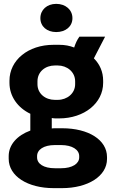

<svg xmlns="http://www.w3.org/2000/svg" viewBox="-20 -763 591 994"><path d="M271 -597C320 -597 355 -626 355 -669C355 -712 320 -743 271 -743C223 -743 189 -712 189 -669C189 -626 223 -597 271 -597ZM29 -334C29 -264 72 -205 137 -174V-87C69 -62 25 -14 25 45V59C25 149 123 211 258 211H301C435 211 534 149 534 60V50C534 -39 438 -99 302 -99H270C262 -99 254 -99 248 -98V-152C254 -151 260 -150 267 -150H286C416 -150 514 -229 514 -334V-345C514 -391 497 -430 466 -461L524 -573H391C380 -558 371 -539 364 -517C341 -526 316 -531 287 -531H257C126 -531 29 -452 29 -345ZM174 -342C174 -392 215 -424 264 -424H279C327 -424 369 -391 369 -342V-327C369 -279 327 -246 279 -246H264C215 -246 174 -278 174 -327ZM172 45C172 12 206 -12 264 -12H296C354 -12 390 12 390 45V52C390 84 355 108 296 108H264C206 108 172 85 172 52Z"/></svg>

Font: Fixel Text Bold
Style: Bold
Weight: 700
Width: 4
Designer: AlfaBravo + MacPaw
Foundry: Kyrylo Tkachov, Marchela Mozhyna, Serhii Makarenko, Maria Weinstein, Zakhar Kryvoshyya
Version: Version 1.211